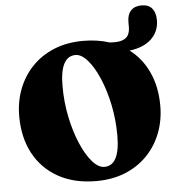

<svg xmlns="http://www.w3.org/2000/svg" viewBox="-59 -934 918 1009"><g transform="rotate(-5 399.5 -429.5)"><path d="M403 -720Q478 -720 541.5 -699.5Q585.5 -696 608.8 -704.8Q632 -713.5 640.5 -731Q649 -748.5 649 -771.5V-798.5Q649 -837 668.8 -858Q688.5 -879 725 -879Q762 -879 780.5 -856.8Q799 -834.5 799 -794.5Q799 -735.5 758 -696.2Q717 -657 642 -648Q707 -599 742.2 -521.5Q777.5 -444 777.5 -345.5Q777.5 -269 752 -202.5Q726.5 -136 678.5 -86Q630.5 -36 562.2 -8Q494 20 408.5 20Q292.5 20 208.5 -26.8Q124.5 -73.5 79.2 -157.8Q34 -242 34 -354.5Q34 -431 59.5 -497.5Q85 -564 133 -614Q181 -664 249.2 -692Q317.5 -720 403 -720ZM539 -208.5Q539 -292 522.8 -370.8Q506.5 -449.5 479.5 -512.5Q452.5 -575.5 420.2 -612.5Q388 -649.5 356.5 -649.5Q274.5 -649.5 274.5 -491.5Q274.5 -408 290.8 -329.2Q307 -250.5 334 -187.5Q361 -124.5 393.2 -87.5Q425.5 -50.5 457 -50.5Q539 -50.5 539 -208.5Z"/></g></svg>

Font: Fraunces 9pt S000 Black
Style: Regular
Weight: 900
Version: Version 1.000; ttfautohint (v1.8.3)